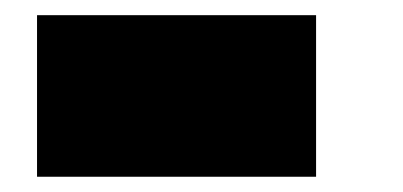

<svg xmlns="http://www.w3.org/2000/svg" viewBox="-20 -458 531 253"><path d="M396.5 -438V-225.1H28.8V-438Z"/></svg>

Font: Coda Caption ExtraBold
Style: Regular
Weight: 800
Designer: vernon adams
Foundry: vernon adams
Version: Version 1.002